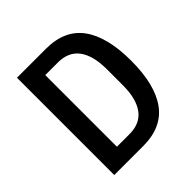

<svg xmlns="http://www.w3.org/2000/svg" viewBox="-187 -836 974 974"><g transform="rotate(-45 300.0 -349.0)"><path d="M82 -698H290Q424 -698 488.5 -609Q553 -520 553 -349Q553 -178 488.5 -89Q424 0 290 0H82ZM283 -92Q360 -92 397.5 -143.5Q435 -195 435 -291V-407Q435 -503 397.5 -554.5Q360 -606 283 -606H193V-92Z"/></g></svg>

Font: IBM Plaex Mono Medium
Style: Regular
Weight: 500
Designer: Mike Abbink, Paul van der Laan, Pieter van Rosmalen
Foundry: Bold Monday
Version: Version 2.003